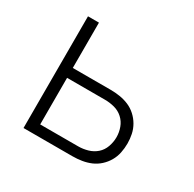

<svg xmlns="http://www.w3.org/2000/svg" viewBox="-123 -659 796 789"><g transform="rotate(30 275.0 -265.0)"><path d="M80 0V-530H132V-315H312Q334 -315 356 -311.5Q378 -308 398 -299.5Q418 -291 434.5 -276Q451 -261 462 -242Q473 -223 477.5 -201.5Q482 -180 482 -158Q482 -136 477.5 -114Q473 -92 462 -73Q451 -54 434.5 -39Q418 -24 398 -15.5Q378 -7 356 -3.5Q334 0 312 0ZM132 -47H312Q335 -47 357.5 -53.5Q380 -60 397 -75Q414 -90 422 -112.5Q430 -135 430 -158Q430 -181 422 -203Q414 -225 397 -240.5Q380 -256 357.5 -262Q335 -268 312 -268H132Z"/></g></svg>

Font: Lode Dark Term
Style: Regular
Weight: 400
Monospace: yes
Designer: Belleve Invis
Foundry: Belleve Invis
Version: Version 29.2.0